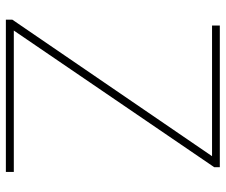

<svg xmlns="http://www.w3.org/2000/svg" viewBox="-76 -674 751 638"><g transform="rotate(90 299.0 -355.5)"><path d="M551.8 -26.4V0H45.9V-21.5L499.5 -685.1H65.4V-710.9H536.1V-692.4L82 -26.4Z"/></g></svg>

Font: Vazirmatn UI Thin
Style: Regular
Weight: 100
Designer: Saber Rastikerdar
Foundry: Saber Rastikerdar
Version: Version 33.003